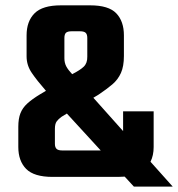

<svg xmlns="http://www.w3.org/2000/svg" viewBox="-20 -656 661 712"><path d="M620.6 36.1H476.6L442.4 -1Q430.7 0 417.5 0H174.8Q106.4 0 77.1 -29.5Q47.9 -59.1 47.9 -110.8V-186Q47.9 -215.8 55.7 -235.8Q63.5 -255.9 81.1 -272Q98.6 -288.1 128.4 -306.2L150.4 -319.3Q116.7 -357.9 98.1 -385.3Q78.6 -413.6 78.6 -446.8V-524.9Q78.6 -577.1 108.2 -606.7Q137.7 -636.2 205.6 -636.2H314.5Q382.8 -636.2 411.1 -606.7Q439.5 -577.1 439.5 -524.9V-448.2Q439.5 -410.2 428.5 -385.5Q417.5 -360.8 396.5 -343Q375.5 -325.2 345.7 -305.2L326.2 -293.5L436.5 -169.9V-243.2H549.8V-110.8Q549.8 -79.6 538.1 -56.2ZM290.5 -408.7Q304.2 -421.9 303.7 -445.8V-515.1Q303.7 -528.8 297.6 -534.4Q291.5 -540 276.9 -540H245.6Q230.5 -540 224.6 -534.4Q218.8 -528.8 218.8 -515.1V-439.9Q218.8 -422.9 225.8 -409.7Q232.9 -396.5 247.6 -380.9Q277.3 -396 290.5 -408.7ZM228 -234.9 208.5 -223.1Q196.8 -214.8 190.2 -205.8Q183.6 -196.8 183.6 -178.2V-123Q183.6 -109.9 189.7 -104Q195.8 -98.1 210.4 -98.1H353.5Z"/></svg>

Font: Akaash Gobhi
Style: Regular
Weight: 400
Designer: Kulbir Singh Thind, MD
Foundry: Punjab Online
Version: Version 1.200